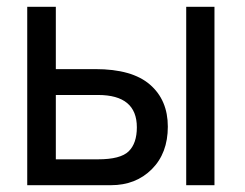

<svg xmlns="http://www.w3.org/2000/svg" viewBox="-20 -544 720 564"><path d="M610 -524V0H527V-524ZM144 -76H268Q334 -76 358 -99.5Q382 -123 382 -170Q382 -265 268 -265H144ZM144 -524V-341H260Q368 -341 420.5 -295.5Q473 -250 473 -172Q473 -94 426 -47Q379 0 306 0H60V-524Z"/></svg>

Font: Autonym
Style: Regular
Weight: 500
Version: Version 1.0.20131126